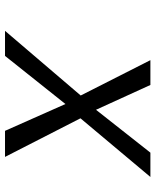

<svg xmlns="http://www.w3.org/2000/svg" viewBox="53 -673 620 766"><g transform="rotate(90 363.0 -290.0)"><path d="M452 -301 686 -580H589L418 -363L319 -580H220L361 -302L103 0H203L395 -241L502 0H606Z"/></g></svg>

Font: Charger Monospace
Style: Regular
Weight: 400
Designer: Jasper
Foundry: Cannot Into Space Fonts
Version: Version 0.980